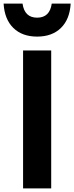

<svg xmlns="http://www.w3.org/2000/svg" viewBox="-50 -1045 412 1065"><path d="M78 -765H234V0H78ZM156 -842Q73 -842 24 -890Q-25 -938 -30 -1025H75Q86 -947 156 -947Q226 -947 237 -1025H342Q337 -938 288 -890Q239 -842 156 -842Z"/></svg>

Font: Application
Style: Bold
Weight: 700
Designer: Wei Huang
Foundry: Wei Huang
Version: Version 0.012